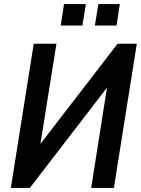

<svg xmlns="http://www.w3.org/2000/svg" viewBox="-20 -919 689 939"><path d="M33 0 145 -705H256L170 -167L139 -165L555 -705H649L537 0H426L511 -540L543 -542L126 0ZM444 -794 461 -899H566L550 -794ZM277 -794 293 -899H400L383 -794Z"/></svg>

Font: Nunito Sans 10pt Condensed
Style: Bold Italic
Weight: 700
Width: 3
Italic angle: -9°
Designer: Vernon Adams
Foundry: Vernon Adams
Version: Version 3.101;gftools[0.9.27]